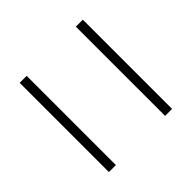

<svg xmlns="http://www.w3.org/2000/svg" viewBox="-53 -605 505 505"><g transform="rotate(45 199.5 -352.5)"><path d="M33 -444H365V-470H33ZM33 -235H365V-261H33Z"/></g></svg>

Font: Noto Sans Malayalam ExtraCondensed Thin
Style: Regular
Weight: 100
Width: 2
Designer: Jelle Bosma - Monotype Design Team
Foundry: Monotype Imaging Inc.
Version: Version 2.104